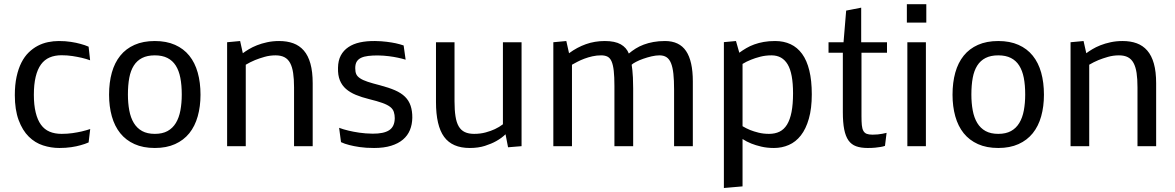

<svg xmlns="http://www.w3.org/2000/svg" viewBox="-20 -708 5693 930"><path d="M51.8 -247.1Q51.8 -296.9 60.3 -336.2Q68.8 -375.5 83.7 -404.8Q98.6 -434.1 118.9 -453.9Q139.2 -473.6 162.8 -486.1Q186.5 -498.5 212.6 -503.9Q238.8 -509.3 265.1 -509.3Q297.4 -509.3 323.7 -505.1Q350.1 -501 369.1 -495.6Q391.6 -489.7 409.2 -481.9L416.5 -416Q397.5 -422.9 375 -428.2Q356 -432.6 331.1 -436.5Q306.2 -440.4 278.3 -440.4Q245.6 -440.4 220.5 -429.7Q195.3 -418.9 178.5 -395.8Q161.6 -372.6 152.8 -335.9Q144 -299.3 144 -248.5Q144 -200.2 152.8 -163.6Q161.6 -127 178.5 -103.8Q195.3 -80.6 220.5 -70.1Q245.6 -59.6 278.3 -59.6Q306.2 -59.6 331.3 -63.2Q356.4 -66.9 375.5 -71.3Q397.9 -76.7 417 -83L409.2 -18.1Q391.6 -10.3 369.6 -4.4Q351.1 1 325 4.9Q298.8 8.8 267.6 8.8Q227.1 8.8 188.5 -3.7Q149.9 -16.1 119.4 -46.1Q88.9 -76.2 70.3 -126.2Q51.8 -176.3 51.8 -247.1Z M730 -509.3Q786.1 -509.3 827.9 -490.7Q869.6 -472.2 897 -438.2Q924.3 -404.3 937.7 -356.4Q951.2 -308.6 951.2 -249Q951.2 -192.4 937.7 -144.5Q924.3 -96.7 897 -62.7Q869.6 -28.8 827.9 -10Q786.1 8.8 730 8.8Q673.3 8.8 631.6 -10Q589.8 -28.8 562.5 -62.7Q535.2 -96.7 521.7 -144.5Q508.3 -192.4 508.3 -249Q508.3 -308.6 521.7 -356.4Q535.2 -404.3 562.5 -438.2Q589.8 -472.2 631.6 -490.7Q673.3 -509.3 730 -509.3ZM730 -59.6Q766.6 -59.6 791.5 -73.2Q816.4 -86.9 831.8 -112.3Q847.2 -137.7 853.8 -173.1Q860.4 -208.5 860.4 -250Q860.4 -295.9 853.5 -331.1Q846.7 -366.2 831.3 -390.4Q815.9 -414.6 791 -427.2Q766.1 -439.9 730 -439.9Q693.4 -439.9 668.5 -427.2Q643.6 -414.6 628.2 -390.4Q612.8 -366.2 606.2 -331.1Q599.6 -295.9 599.6 -250Q599.6 -208.5 606.2 -173.1Q612.8 -137.7 628.2 -112.3Q643.6 -86.9 668.5 -73.2Q693.4 -59.6 730 -59.6Z M1080.1 -503.4 1143.1 -509.3 1156.2 -450.2Q1168 -459 1185.3 -469.5Q1202.6 -480 1224.9 -488.8Q1247.1 -497.6 1274.2 -503.4Q1301.3 -509.3 1332 -509.3Q1370.6 -509.3 1400.6 -498.3Q1430.7 -487.3 1451.7 -463.1Q1472.7 -439 1483.6 -399.9Q1494.6 -360.8 1494.6 -304.7V0H1404.3V-285.2Q1404.3 -325.2 1399.9 -354.5Q1395.5 -383.8 1385.3 -402.8Q1375 -421.9 1357.7 -430.9Q1340.3 -439.9 1314.5 -439.9Q1287.1 -439.9 1261.5 -432.6Q1235.8 -425.3 1215.3 -417Q1191.9 -407.2 1170.4 -394.5V0H1080.1Z M1617.2 -379.4Q1617.7 -415 1630.9 -439.5Q1644 -463.9 1667.5 -479.7Q1690.9 -495.6 1723.6 -502.7Q1756.3 -509.8 1796.9 -509.3Q1827.6 -508.8 1852.8 -505.6Q1877.9 -502.4 1896.5 -498.5Q1918 -493.7 1935.1 -487.8L1944.8 -418.9Q1927.2 -424.3 1906.2 -428.7Q1888.2 -432.6 1863.5 -435.8Q1838.9 -439 1809.6 -439.5Q1783.7 -439.5 1763.4 -437Q1743.2 -434.6 1729.2 -428Q1715.3 -421.4 1708 -409.7Q1700.7 -397.9 1700.7 -377.9Q1700.7 -359.9 1705.6 -348.9Q1710.4 -337.9 1723.9 -328.9Q1737.3 -319.8 1760.7 -312Q1784.2 -304.2 1820.8 -294.9Q1863.3 -283.7 1893.1 -270.8Q1922.9 -257.8 1941.7 -239.5Q1960.4 -221.2 1969 -195.6Q1977.5 -169.9 1977.1 -137.7Q1976.6 -105 1965.6 -78.1Q1954.6 -51.3 1931.9 -32Q1909.2 -12.7 1874.5 -2Q1839.8 8.8 1792 8.8Q1752 8.8 1722.4 4.4Q1692.9 0 1672.4 -5.4Q1648.9 -11.2 1631.8 -19.5L1622.6 -88.9Q1643.1 -81.1 1668.5 -75.2Q1690.4 -69.8 1720 -65.4Q1749.5 -61 1784.7 -60.5Q1838.9 -60.1 1865.2 -77.4Q1891.6 -94.7 1892.1 -135.7Q1892.1 -151.4 1887.7 -165.5Q1883.3 -179.7 1869.9 -190.2Q1856.4 -200.7 1831.8 -209.5Q1807.1 -218.3 1767.6 -228Q1731.9 -236.8 1703.6 -248.5Q1675.3 -260.3 1655.8 -277.3Q1636.2 -294.4 1626.2 -319.1Q1616.2 -343.8 1617.2 -379.4Z M2506.3 0 2440.9 5.4 2428.7 -57.6Q2409.7 -39.1 2383.3 -24.4Q2360.8 -11.7 2328.9 -1.5Q2296.9 8.8 2255.4 8.8Q2170.4 8.8 2131.1 -45.2Q2091.8 -99.1 2091.8 -213.9V-503.4H2181.6V-217.3Q2181.6 -174.8 2186.3 -144.8Q2190.9 -114.7 2201.9 -95.9Q2212.9 -77.1 2231.2 -68.4Q2249.5 -59.6 2276.4 -59.6Q2307.1 -59.6 2332.8 -66.7Q2358.4 -73.7 2377 -82.5Q2398.9 -92.8 2416 -106V-503.4H2506.3Z M3201.2 -509.3Q3270.5 -509.3 3303.2 -460.7Q3335.9 -412.1 3335.9 -313.5V0H3245.1V-274.4Q3245.1 -319.3 3241.7 -350.8Q3238.3 -382.3 3230.2 -402.1Q3222.2 -421.9 3208.5 -430.9Q3194.8 -439.9 3174.3 -439.9Q3157.2 -439.9 3136.2 -435.1Q3115.2 -430.2 3095.7 -423.3Q3076.2 -416.5 3060.8 -408.4Q3045.4 -400.4 3039.6 -394.5Q3041 -384.3 3043 -368.2Q3044.4 -354 3045.7 -332.3Q3046.9 -310.5 3046.9 -279.8V0H2956.1V-291.5Q2956.1 -335.9 2952.9 -364.7Q2949.7 -393.6 2942.4 -410.4Q2935.1 -427.2 2922.6 -433.6Q2910.2 -439.9 2891.6 -439.9Q2870.1 -439.9 2849.6 -435.3Q2829.1 -430.7 2810.8 -423.8Q2792.5 -417 2777.1 -408.9Q2761.7 -400.9 2750.5 -394.5V0H2660.2V-503.4L2723.1 -509.3L2736.3 -450.2Q2775.4 -479 2818.1 -494.1Q2860.8 -509.3 2909.7 -509.3Q2958.5 -509.3 2986.6 -493.4Q3014.6 -477.5 3025.9 -448.7Q3041 -461.4 3058.8 -472.7Q3076.7 -483.9 3098.1 -491.9Q3119.6 -500 3145 -504.6Q3170.4 -509.3 3201.2 -509.3Z M3544.9 -509.3 3561 -452.6Q3577.1 -464.4 3595 -474.9Q3612.8 -485.4 3633.8 -492.9Q3654.8 -500.5 3679.4 -504.9Q3704.1 -509.3 3734.4 -509.3Q3776.4 -509.3 3809.3 -493.9Q3842.3 -478.5 3865.2 -447Q3888.2 -415.5 3900.1 -366.7Q3912.1 -317.9 3912.1 -251Q3912.1 -182.6 3897.9 -133.1Q3883.8 -83.5 3859.1 -52Q3834.5 -20.5 3801 -5.9Q3767.6 8.8 3729 8.8Q3695.3 8.8 3667.5 2.2Q3639.6 -4.4 3619.1 -12.7Q3595.7 -22 3576.7 -34.7V194.8L3486.3 202.6V-503.9ZM3576.7 -96.7Q3593.8 -86.4 3613.8 -78.1Q3630.9 -71.3 3654.3 -65.4Q3677.7 -59.6 3705.1 -59.6Q3733.9 -59.6 3755.6 -70.1Q3777.3 -80.6 3792 -104.2Q3806.6 -127.9 3814 -165.5Q3821.3 -203.1 3821.3 -255.9Q3821.3 -352.5 3795.2 -396.2Q3769 -439.9 3717.3 -439.9Q3688 -439.9 3662.6 -433.3Q3637.2 -426.8 3618.2 -418.9Q3595.7 -410.2 3576.7 -398.4Z M4183.1 8.8Q4149.9 8.8 4127 0.5Q4104 -7.8 4089.8 -27.8Q4075.7 -47.9 4069.1 -81.3Q4062.5 -114.7 4062.5 -164.6V-452.6H3993.2V-503.4H4065.9L4078.6 -656.7L4151.4 -670.9V-503.4H4276.4V-452.6H4152.8V-145.5Q4152.8 -119.1 4154.5 -101.8Q4156.2 -84.5 4161.9 -74.2Q4167.5 -64 4178 -59.8Q4188.5 -55.7 4206.5 -55.7Q4219.7 -55.7 4231.9 -56.9Q4244.1 -58.1 4253.9 -60.1Q4265.1 -62 4274.4 -64.5L4266.6 -1.5Q4257.8 2 4245.1 3.9Q4234.4 5.9 4219 7.3Q4203.6 8.8 4183.1 8.8Z M4375 0V-503.4H4464.8V0ZM4466.8 -687.5V-598.6H4372.6V-687.5Z M4815.4 -509.3Q4871.6 -509.3 4913.3 -490.7Q4955.1 -472.2 4982.4 -438.2Q5009.8 -404.3 5023.2 -356.4Q5036.6 -308.6 5036.6 -249Q5036.6 -192.4 5023.2 -144.5Q5009.8 -96.7 4982.4 -62.7Q4955.1 -28.8 4913.3 -10Q4871.6 8.8 4815.4 8.8Q4758.8 8.8 4717 -10Q4675.3 -28.8 4647.9 -62.7Q4620.6 -96.7 4607.2 -144.5Q4593.8 -192.4 4593.8 -249Q4593.8 -308.6 4607.2 -356.4Q4620.6 -404.3 4647.9 -438.2Q4675.3 -472.2 4717 -490.7Q4758.8 -509.3 4815.4 -509.3ZM4815.4 -59.6Q4852.1 -59.6 4877 -73.2Q4901.9 -86.9 4917.2 -112.3Q4932.6 -137.7 4939.2 -173.1Q4945.8 -208.5 4945.8 -250Q4945.8 -295.9 4939 -331.1Q4932.1 -366.2 4916.7 -390.4Q4901.4 -414.6 4876.5 -427.2Q4851.6 -439.9 4815.4 -439.9Q4778.8 -439.9 4753.9 -427.2Q4729 -414.6 4713.6 -390.4Q4698.2 -366.2 4691.7 -331.1Q4685.1 -295.9 4685.1 -250Q4685.1 -208.5 4691.7 -173.1Q4698.2 -137.7 4713.6 -112.3Q4729 -86.9 4753.9 -73.2Q4778.8 -59.6 4815.4 -59.6Z M5165.5 -503.4 5228.5 -509.3 5241.7 -450.2Q5253.4 -459 5270.8 -469.5Q5288.1 -480 5310.3 -488.8Q5332.5 -497.6 5359.6 -503.4Q5386.7 -509.3 5417.5 -509.3Q5456.1 -509.3 5486.1 -498.3Q5516.1 -487.3 5537.1 -463.1Q5558.1 -439 5569.1 -399.9Q5580.1 -360.8 5580.1 -304.7V0H5489.7V-285.2Q5489.7 -325.2 5485.4 -354.5Q5481 -383.8 5470.7 -402.8Q5460.4 -421.9 5443.1 -430.9Q5425.8 -439.9 5399.9 -439.9Q5372.6 -439.9 5346.9 -432.6Q5321.3 -425.3 5300.8 -417Q5277.3 -407.2 5255.9 -394.5V0H5165.5Z"/></svg>

Font: Mako
Style: Regular
Weight: 400
Designer: vernon adams
Foundry: vernon adams
Version: Version 1.000